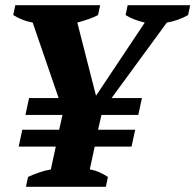

<svg xmlns="http://www.w3.org/2000/svg" viewBox="-20 -720 753 740"><path d="M472 -700H713L705 -662Q688 -652 665.5 -644Q643 -636 623 -633L410 -342H527L513 -277H371L358 -220H501L487 -155H345L326 -67Q345 -64 363 -56Q381 -48 396 -38L388 0H80L88 -38Q107 -47 130 -55Q153 -63 176 -67L195 -155H52L66 -220H208L221 -277H78L92 -342H206L106 -633Q84 -637 64.5 -645Q45 -653 31 -662L39 -700H366L358 -662Q330 -647 278 -633L350 -351L538 -633Q516 -638 497 -645.5Q478 -653 464 -662Z"/></svg>

Font: PTSerif
Style: Bold Italic
Weight: 700
Italic angle: -12°
Designer: A.Korolkova, O.Umpeleva, V.Yefimov
Foundry: ParaType Ltd
Version: Version 1.000W OFL; ttfautohint (v1.2) -l 8 -r 50 -G 200 -x 